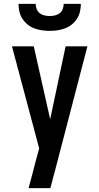

<svg xmlns="http://www.w3.org/2000/svg" viewBox="-20 -760 515 995"><path d="M128 215Q138 180 147 145Q156 110 165 75L183 9L42 -520H155L240 -142L320 -520H433L272 98L241 215ZM237 -600Q217 -600 197 -603Q177 -606 158 -613Q139 -620 123 -633Q107 -646 96 -663Q85 -680 80.5 -700Q76 -720 76 -740H165Q165 -726 170 -713Q175 -700 186 -691.5Q197 -683 210.5 -680Q224 -677 237 -677Q251 -677 264.5 -680Q278 -683 289 -691.5Q300 -700 305 -713Q310 -726 310 -740H399Q399 -720 394.5 -700Q390 -680 379 -663Q368 -646 352 -633Q336 -620 317 -613Q298 -606 278 -603Q258 -600 237 -600Z"/></svg>

Font: Iosevka QP
Style: Bold
Weight: 700
Designer: Belleve Invis
Foundry: Belleve Invis
Version: Version 20.0.0; ttfautohint (v1.8.4)